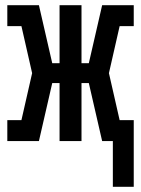

<svg xmlns="http://www.w3.org/2000/svg" viewBox="-20 -540 540 735"><path d="M412 175V0H371L320 -222H292V0H208V-222H180L129 0H8V-80H62L103 -260L62 -440H8V-520H129L180 -298H208V-520H292V-298H320L371 -520H492V-440H438L397 -260L438 -80H492V175Z"/></svg>

Font: Iosevka Curly Slab Medium
Style: Regular
Weight: 500
Monospace: yes
Designer: Belleve Invis
Foundry: Belleve Invis
Version: Version 22.1.2; ttfautohint (v1.8.4)